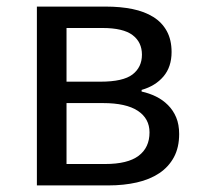

<svg xmlns="http://www.w3.org/2000/svg" viewBox="-20 -563 607 583"><path d="M92 -543H301Q346 -543 382.5 -535.5Q419 -528 445.5 -511.5Q472 -495 486.5 -468.5Q501 -442 501 -405Q501 -360 476.5 -331Q452 -302 410 -290V-285Q433 -280 453.5 -270Q474 -260 490 -244Q506 -228 515 -206.5Q524 -185 524 -156Q524 -115 508 -85.5Q492 -56 463.5 -37Q435 -18 395.5 -9Q356 0 309 0H92ZM285 -315Q354 -315 382.5 -337Q411 -359 411 -397Q411 -435 382.5 -456.5Q354 -478 291 -478H182V-315ZM299 -65Q368 -65 401 -90Q434 -115 434 -161Q434 -203 398.5 -226.5Q363 -250 293 -250H182V-65Z"/></svg>

Font: SpoqaHanSans-Regular
Style: Regular
Weight: 400
Designer: [Spoqa Han Sans] Dong-huui Kim \uAE40 \uB3D9 \uD718  Younghwa Kang \uAC15 \uC601 \uD654  [Noto Sans] Ryoko NISHIZUKA \u8
Foundry: Spoqa (http://www.spoqa-han-sans.com)
Version: Version 2.000